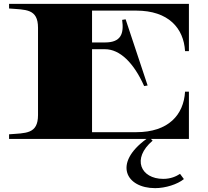

<svg xmlns="http://www.w3.org/2000/svg" viewBox="-20 -720 1077 995"><path d="M686 -665C853 -665 932 -574 939 -455H959V-700H27V-676C113 -669 177 -676 177 -576V-124C177 -24 113 -31 27 -24V0H739C564 127 633 255 784 255C838 255 900 235 933 208L913 181C893 194 865 207 826 207C709 207 661 102 771 9L762 0H959V-245H939C932 -125 853 -35 686 -35H457V-465H524C601 -465 673 -395 727 -274L745 -277L631 -620L613 -617C623 -545 607 -500 524 -500H457V-665Z"/></svg>

Font: Sprat Extended Black
Style: Regular
Weight: 900
Width: 9
Designer: Ethan Nakache
Foundry: Collletttivo
Version: Version 2.000;Glyphs 3.2 (3217)